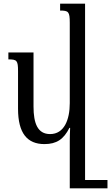

<svg xmlns="http://www.w3.org/2000/svg" viewBox="-20 -780 610 1054"><path d="M224 11C291 11 330 -16 361 -78H365C364 -54 363 -29 363 -5V254H570V208H447V-760H310V-722C356 -722 363 -716 363 -655V-214C363 -122 332 -44 255 -44C187 -44 164 -102 164 -195V-492H26V-454C73 -454 79 -448 79 -389V-183C79 -48 130 11 224 11Z"/></svg>

Font: Noto Serif Armenian SemiCondensed
Style: Regular
Weight: 400
Width: 4
Designer: Monotype Design Team
Foundry: Monotype Imaging Inc.
Version: Version 2.008